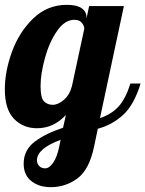

<svg xmlns="http://www.w3.org/2000/svg" viewBox="-33 -525 602 795"><path d="M97 225C118.3 241.7 145 250 177 250C218.3 250 255.3 237.8 288 213.5C320.7 189.2 343.7 144.7 357 80L372 8C410.7 -2 445.3 -20.8 476 -48.5C506.7 -76.2 531 -119.7 549 -179H507C493.7 -137 477.3 -105.3 458 -84C438.7 -62.7 413 -46.7 381 -36L480 -500H336L325 -448V-454C325 -469.3 318.3 -481.7 305 -491C291.7 -500.3 271.3 -505 244 -505C190 -505 143.5 -486.2 104.5 -448.5C65.5 -410.8 36.2 -364.8 16.5 -310.5C-3.2 -256.2 -13 -204.3 -13 -155C-13 -99.7 -0.3 -59 25 -33C50.3 -7 82 6 120 6C166 6 206 -12.3 240 -49L228 4C180.7 19.3 141.7 38.5 111 61.5C80.3 84.5 65 115 65 153C65 184.3 75.7 208.3 97 225ZM232 -112C216 -98 200.3 -91 185 -91C171 -91 159.2 -95.7 149.5 -105C139.8 -114.3 135 -135.7 135 -169C135 -202.3 141 -240.8 153 -284.5C165 -328.2 181.7 -365.5 203 -396.5C224.3 -427.5 248.3 -443 275 -443C289 -443 299.3 -438.8 306 -430.5C312.7 -422.2 316 -414 316 -406L265 -169C259 -145 248 -126 232 -112ZM187 149C176.3 164.3 165.3 172 154 172C143.3 172 135 168.7 129 162C123 155.3 120 147.7 120 139C120 106.3 152.7 78 218 54L212 83C206 111.7 197.7 133.7 187 149Z"/></svg>

Font: DonutKreme
Style: Regular
Weight: 400
Designer: Impallari Type
Foundry: Impallari Type
Version: Version 2.100